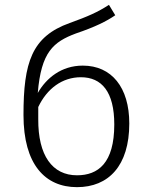

<svg xmlns="http://www.w3.org/2000/svg" viewBox="-20 -762 615 793"><path d="M322 -491C233 -491 171 -439 136 -378C150 -547 200 -589 294 -624C371 -650 420 -674 456 -699L430 -742C384 -712 343 -694 268 -667C111 -611 77 -504 77 -287C77 -82 167 11 298 11C428 11 514 -77 514 -252C514 -401 441 -491 322 -491ZM298 -38C196 -38 137 -120 138 -270V-320C174 -396 237 -443 314 -443C400 -443 452 -383 452 -248C452 -88 385 -38 298 -38Z"/></svg>

Font: FiraGO Light
Style: Regular
Weight: 300
Designer: bBox Type
Foundry: bBox Type GmbH
Version: Version 1.001;PS 001.001;hotconv 1.0.88;makeotf.lib2.5.64775